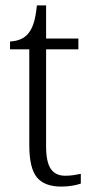

<svg xmlns="http://www.w3.org/2000/svg" viewBox="-20 -678 340 708"><path d="M206 10Q144 10 116 -24Q88 -58 88 -143V-496H17V-525Q60 -527 83 -553Q96 -568 104 -592.5Q112 -617 116 -658H150V-536H269V-496H150V-139Q150 -80 167.5 -55Q185 -30 220 -30Q237 -30 250 -32Q263 -34 278 -37V-1Q264 4 245 7Q226 10 206 10Z"/></svg>

Font: Noto Serif Hebrew SemiCondensed Light
Style: Regular
Weight: 300
Width: 4
Designer: Monotype Design Team
Foundry: Monotype Imaging Inc.
Version: Version 2.004; ttfautohint (v1.8.4.7-5d5b)